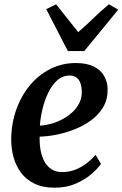

<svg xmlns="http://www.w3.org/2000/svg" viewBox="-20 -860 568 891"><path d="M448.5 -99.5Q435 -79 405.2 -53Q375.5 -27 332.2 -8Q289 11 233.5 11Q178 11 139.5 -8Q101 -27 77.2 -59Q53.5 -91 42.8 -130.8Q32 -170.5 32 -211.5Q32.5 -286 55.2 -350.5Q78 -415 118.5 -463.8Q159 -512.5 213.5 -540Q268 -567.5 331.5 -567.5Q382.5 -567.5 414.8 -551.5Q447 -535.5 463 -507.8Q479 -480 479.5 -446Q480 -398.5 458.8 -362.8Q437.5 -327 402 -301.2Q366.5 -275.5 324 -259Q281.5 -242.5 239.5 -234.5Q197.5 -226.5 164 -226Q163 -192 168.5 -162.2Q174 -132.5 186.5 -110Q199 -87.5 219.2 -74.5Q239.5 -61.5 268 -61.5Q301 -61.5 329.2 -72.5Q357.5 -83.5 381.2 -101.8Q405 -120 423.5 -141.5ZM304 -509.5Q270.5 -509.5 245.8 -487.5Q221 -465.5 204 -430Q187 -394.5 177.2 -354Q167.5 -313.5 165 -277Q188.5 -278 215.5 -285.2Q242.5 -292.5 268.2 -306Q294 -319.5 315 -338.5Q336 -357.5 348.2 -382.2Q360.5 -407 359.5 -436.5Q358.5 -473 344.2 -491.2Q330 -509.5 304 -509.5ZM295 -623 194.5 -817.5 240.5 -840Q265.5 -809 291 -776.2Q316.5 -743.5 343 -711Q380.5 -743 413.8 -775.8Q447 -808.5 485.5 -840L528.5 -815L371 -623Z"/></svg>

Font: Merriweather 24pt SemiBold
Style: Italic
Weight: 600
Italic angle: -7.8°
Version: Version 2.101